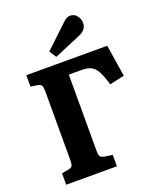

<svg xmlns="http://www.w3.org/2000/svg" viewBox="-169 -1049 959 1153"><g transform="rotate(-20 311.0 -473.0)"><path d="M51 0V-73L94 -81Q114 -84 119.5 -94.5Q125 -105 125 -132V-572Q125 -598 119 -607.5Q113 -617 92 -621L51 -627V-700H568L600 -497L506 -476Q489 -534 472.5 -564Q456 -594 433 -605Q410 -616 373 -616H292V-129Q292 -102 298.5 -93Q305 -84 327 -80L375 -73V0ZM258 -742 229 -786 372 -921Q386 -935 397 -940.5Q408 -946 419 -946Q447 -946 463 -924.5Q479 -903 479 -878Q479 -834 426 -813Z"/></g></svg>

Font: Literata 12pt
Style: Bold
Weight: 700
Designer: Latin by Veronika Burian and Jose Scaglione. Greek by Irene Vlachou. Cyrillic by Vera Evstafieva.
Foundry: TypeTogether
Version: Version 3.002